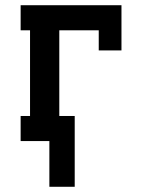

<svg xmlns="http://www.w3.org/2000/svg" viewBox="-20 -540 540 735"><path d="M169 175V0H59V-96H95V-424H59V-520H445V-347H358V-424H207V-96H266V175Z"/></svg>

Font: Iosevka Curly Slab
Style: Bold
Weight: 700
Monospace: yes
Designer: Belleve Invis
Foundry: Belleve Invis
Version: Version 22.1.2; ttfautohint (v1.8.4)